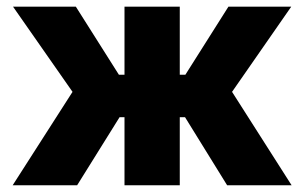

<svg xmlns="http://www.w3.org/2000/svg" viewBox="-20 -550 903 570"><path d="M195.3 -277.3 18.6 -530.3H205.1L333 -328.1H349.6V-530.3H513.7V-328.1H530.3L658.2 -530.3H844.7L668.9 -277.3L845.7 0H654.3L529.3 -202.1H513.7V0H349.6V-202.1H335L209 0H17.6Z"/></svg>

Font: Pretendard JP ExtraBold
Style: Regular
Weight: 800
Designer: Base glyphs from Inter by Rasmus Andersson; Hangeul glyphs from Noto Sans CJK(Source Han Sans) by Jang Soo-young and Kan
Foundry: Kil Hyung-jin
Version: Version 1.309